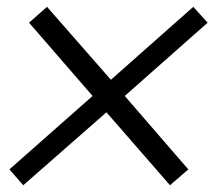

<svg xmlns="http://www.w3.org/2000/svg" viewBox="-20 -674 640 568"><path d="M48.8 -126 7.8 -172.9 253.9 -390.1 65.9 -606.9 119.1 -653.8 308.1 -438 551.8 -653.8 594.2 -606.9 349.1 -390.1 537.1 -172.9 482.9 -126 294.9 -341.8Z"/></svg>

Font: Cooper Hewitt
Style: Book Italic
Weight: 706
Designer: Village Type and Design LLC
Foundry: Cooper Hewitt Smithsonian Design Museum
Version: 1.000